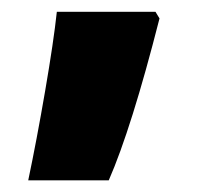

<svg xmlns="http://www.w3.org/2000/svg" viewBox="-20 -166 349 325"><path d="M243.2 -146 250 -134.8Q202.6 51.3 164.1 139.2H27.8Q42 71.8 56.4 -12Q70.8 -95.7 76.2 -146Z"/></svg>

Font: TypoPRO Open Sans
Style: Regular
Weight: 800
Foundry: Ascender Corporation
Version: Version 1.10